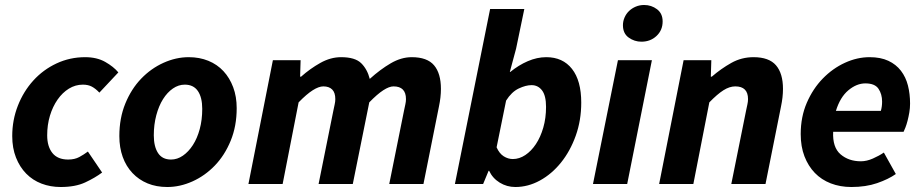

<svg xmlns="http://www.w3.org/2000/svg" viewBox="-20 -737 3694 769"><path d="M223 12Q182 12 146.5 -1.5Q111 -15 85 -41.5Q59 -68 44 -106Q29 -144 29 -192Q29 -256 51.5 -313.5Q74 -371 113.5 -414.5Q153 -458 206.5 -483Q260 -508 321 -508Q368 -508 401.5 -489Q435 -470 454 -447L378 -366Q363 -382 348 -390Q333 -398 312 -398Q282 -398 256 -382Q230 -366 210.5 -338Q191 -310 180 -273.5Q169 -237 169 -195Q169 -150 190 -124Q211 -98 253 -98Q279 -98 297.5 -108Q316 -118 332 -130L389 -46Q361 -25 321.5 -6.5Q282 12 223 12Z M650 12Q606 12 571 -2.5Q536 -17 510.5 -44Q485 -71 471.5 -108.5Q458 -146 458 -192Q458 -264 482 -322.5Q506 -381 545.5 -422Q585 -463 635 -485.5Q685 -508 736 -508Q779 -508 814.5 -493.5Q850 -479 875 -452Q900 -425 914 -387.5Q928 -350 928 -304Q928 -232 904 -173.5Q880 -115 840.5 -74Q801 -33 751 -10.5Q701 12 650 12ZM665 -98Q690 -98 712.5 -113.5Q735 -129 752.5 -156Q770 -183 780 -220Q790 -257 790 -301Q790 -347 772.5 -372.5Q755 -398 720 -398Q695 -398 672.5 -382.5Q650 -367 633 -340Q616 -313 606 -275.5Q596 -238 596 -195Q596 -150 613 -124Q630 -98 665 -98Z M975 0 1073 -496H1184L1182 -430H1186Q1222 -462 1263 -485Q1304 -508 1346 -508Q1402 -508 1426.5 -484Q1451 -460 1461 -421Q1503 -459 1545 -483.5Q1587 -508 1629 -508Q1691 -508 1718.5 -475.5Q1746 -443 1746 -381Q1746 -364 1744 -346.5Q1742 -329 1738 -310L1676 0H1539L1598 -293Q1601 -308 1603.5 -319Q1606 -330 1606 -340Q1606 -391 1556 -391Q1539 -391 1515 -375.5Q1491 -360 1459 -327L1393 0H1256L1315 -293Q1318 -308 1320.5 -319Q1323 -330 1323 -340Q1323 -366 1310.5 -378.5Q1298 -391 1275 -391Q1257 -391 1232.5 -375.5Q1208 -360 1176 -327L1112 0Z M1915 0H1802L1943 -701H2080L2047 -542L2022 -449H2024Q2057 -476 2094 -492Q2131 -508 2168 -508Q2234 -508 2271 -461Q2308 -414 2308 -326Q2308 -255 2286 -193.5Q2264 -132 2227 -86Q2190 -40 2142.5 -14Q2095 12 2044 12Q2010 12 1981.5 -5.5Q1953 -23 1939 -53H1937ZM2109 -396Q2086 -396 2057.5 -382.5Q2029 -369 2007 -334L1969 -147Q1980 -122 1997.5 -111Q2015 -100 2034 -100Q2060 -100 2084 -116Q2108 -132 2126.5 -160Q2145 -188 2156 -226Q2167 -264 2167 -309Q2167 -354 2151 -375Q2135 -396 2109 -396Z M2355 0 2455 -496H2591L2492 0ZM2549 -570Q2521 -570 2498 -586.5Q2475 -603 2475 -636Q2475 -652 2481.5 -667Q2488 -682 2499.5 -693Q2511 -704 2526.5 -710.5Q2542 -717 2560 -717Q2589 -717 2611.5 -700Q2634 -683 2634 -651Q2634 -616 2609.5 -593Q2585 -570 2549 -570Z M2620 0 2718 -496H2829L2827 -430H2831Q2868 -462 2909 -485Q2950 -508 2998 -508Q3060 -508 3088 -475.5Q3116 -443 3116 -381Q3116 -364 3114 -346.5Q3112 -329 3108 -310L3046 0H2909L2968 -293Q2971 -308 2973.5 -319Q2976 -330 2976 -340Q2976 -391 2925 -391Q2902 -391 2877.5 -375.5Q2853 -360 2821 -327L2757 0Z M3187 -200Q3187 -269 3211.5 -325.5Q3236 -382 3275.5 -422.5Q3315 -463 3364 -485.5Q3413 -508 3463 -508Q3507 -508 3538 -493.5Q3569 -479 3588.5 -453.5Q3608 -428 3616.5 -394.5Q3625 -361 3625 -322Q3625 -304 3622 -286.5Q3619 -269 3615 -253.5Q3611 -238 3606.5 -226.5Q3602 -215 3599 -209H3317Q3314 -147 3346.5 -119Q3379 -91 3428 -91Q3451 -91 3476 -102Q3501 -113 3520 -126L3568 -40Q3538 -19 3493 -3.5Q3448 12 3390 12Q3345 12 3307.5 -2.5Q3270 -17 3243.5 -44.5Q3217 -72 3202 -111Q3187 -150 3187 -200ZM3328 -293H3508Q3513 -310 3513 -330Q3513 -360 3498.5 -381.5Q3484 -403 3446 -403Q3411 -403 3378 -375.5Q3345 -348 3328 -293Z"/></svg>

Font: TypoPRO Source Sans Pro
Style: Bold Italic
Weight: 700
Italic angle: -11°
Designer: Paul D. Hunt
Foundry: Adobe Systems Incorporated
Version: Version 1.075;PS 2.000;hotconv 1.0.86;makeotf.lib2.5.63406